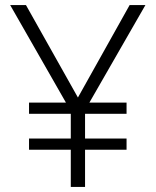

<svg xmlns="http://www.w3.org/2000/svg" viewBox="-20 -734 611 754"><path d="M286 -351 489 -714H551L331 -331H477V-287H314V-190H477V-146H314V0H258V-146H94V-190H258V-287H94V-331H239L20 -714H82Z"/></svg>

Font: Noto Sans Arabic UI Lt
Style: Regular
Weight: 300
Designer: Monotype Design Team, Nadine Chahine and Nizar Qandah
Foundry: Monotype Imaging Inc.
Version: Version 2.010; ttfautohint (v1.8.4.7-5d5b)